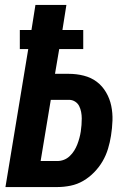

<svg xmlns="http://www.w3.org/2000/svg" viewBox="-20 -755 540 775"><path d="M2 0 94 -557H60V-634H107L123 -735H248L232 -634H316V-557H219L202 -457H258Q289 -457 318.5 -449.5Q348 -442 370.5 -425Q393 -408 408 -382.5Q423 -357 429 -328Q435 -299 434 -268.5Q433 -238 428 -207Q424 -181 416 -154.5Q408 -128 394 -104Q380 -80 360 -59.5Q340 -39 316 -25Q292 -11 265 -5.5Q238 0 212 0ZM144 -105H211Q225 -105 238 -110Q251 -115 261.5 -125Q272 -135 279.5 -147Q287 -159 292 -172Q297 -185 300.5 -198Q304 -211 306 -224Q308 -237 309 -250.5Q310 -264 310 -277Q310 -290 307.5 -303Q305 -316 299.5 -327Q294 -338 283 -345Q272 -352 259 -352H185Z"/></svg>

Font: Iosevka Extrabold Oblique
Style: Regular
Weight: 800
Italic angle: -9°
Monospace: yes
Designer: Belleve Invis
Foundry: Belleve Invis
Version: Version 32.5.0; ttfautohint (v1.8.4)